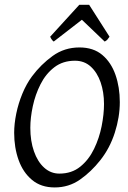

<svg xmlns="http://www.w3.org/2000/svg" viewBox="-20 -780 541 813"><path d="M487.3 -347.7Q487.3 -284.2 466.1 -218Q444.8 -151.9 404.3 -101.1Q366.2 -52.7 318.8 -19.5Q271.5 13.7 211.4 13.7Q153.8 13.7 115.7 -18.1Q77.6 -49.8 58.8 -102.3Q40 -154.8 40 -217.8Q40 -255.4 48.8 -298.6Q57.6 -341.8 74.7 -383.3Q91.8 -424.8 115.7 -457Q153.3 -507.3 203.1 -543.2Q252.9 -579.1 316.4 -579.1Q375.5 -579.1 413.1 -547.4Q450.7 -515.6 469 -463.1Q487.3 -410.6 487.3 -347.7ZM420.4 -339.4Q420.4 -390.1 406 -431.6Q391.6 -473.1 364.3 -498Q336.9 -522.9 297.4 -522.9Q246.1 -522.9 210 -495.1Q173.8 -467.3 151.6 -423.3Q129.4 -379.4 118.9 -330.3Q108.4 -281.2 108.4 -238.8Q108.4 -183.1 123.8 -139.2Q139.2 -95.2 167 -70.1Q194.8 -44.9 231.4 -44.9Q283.7 -44.9 319.8 -74.2Q356 -103.5 378.2 -149.4Q400.4 -195.3 410.4 -245.8Q420.4 -296.4 420.4 -339.4ZM443.8 -624.5Q437.5 -615.2 434.1 -611.6Q430.7 -607.9 423.3 -604L326.7 -696.3L207.5 -604Q203.6 -606.9 200.2 -611.1Q196.8 -615.2 192.4 -624.5L315.9 -759.8H357.4Z"/></svg>

Font: Dai Banna SIL Light
Style: Italic
Weight: 300
Italic angle: -11°
Designer: Victor Gaultney
Foundry: SIL International
Version: Version 4.000